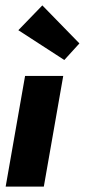

<svg xmlns="http://www.w3.org/2000/svg" viewBox="-20 -692 314 712"><path d="M142.5 0H1L73 -410.5H214.5ZM218.5 -469.5 48 -580 137 -672 274.5 -531Z"/></svg>

Font: Lucymar Sans
Style: Bold Italic
Weight: 700
Italic angle: -10°
Foundry: The League of Moveable Type (original font) / Main changes by Cristiano Sobral with portions from Mirco Monsees
Version: Version 2.00;August 30, 2020;FontCreator 13.0.0.2681 64-bit